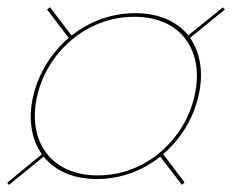

<svg xmlns="http://www.w3.org/2000/svg" viewBox="-91 -651 681 532"><path d="M-71 -145 -66.5 -138.5 30 -217C61 -178.5 110.5 -155 177.5 -155C244.5 -155 305 -178.5 353 -217L413 -139L420.5 -145.5L361 -224C410 -265.5 444.5 -323 459 -385C473.5 -447.5 465 -504.5 435.5 -546L532 -624.5L526.5 -630.5L430.5 -553C400 -591 350.5 -614.5 283.5 -614.5C216.5 -614.5 156 -591 107.5 -552.5L47.5 -631L39.5 -624.5L99.5 -546C50.5 -504.5 15.5 -447 1 -385C-13.5 -322.5 -4.5 -265.5 25 -223.5ZM12 -385C39 -504 146.5 -604.5 281 -604.5C416.5 -604.5 475.5 -504 448 -385C421 -266 315 -165 180 -165C45 -165 -15.5 -266 12 -385Z"/></svg>

Font: Bodoni* 24pt
Style: Italic
Weight: 400
Italic angle: -13°
Version: Version 2.3